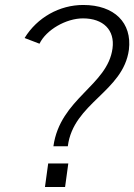

<svg xmlns="http://www.w3.org/2000/svg" viewBox="-20 -753 541 773"><path d="M79 -600 139 -577C166 -633 246 -679 314 -679C396 -679 443 -632 433 -558C413 -408 222 -357 195 -164H253C275 -339 476 -383 499 -553C512 -661 441 -733 315 -733C220 -733 130 -683 79 -600ZM255 -95H174L161 0H242Z"/></svg>

Font: United Sans ExtraLight
Style: Italic
Weight: 200
Italic angle: -8°
Designer: Pablo Impallari, Rodrigo Fuenzalida (Modified by Dan O. Williams)
Version: Version 1.000;PS 001.000;hotconv 1.0.88;makeotf.lib2.5.64775